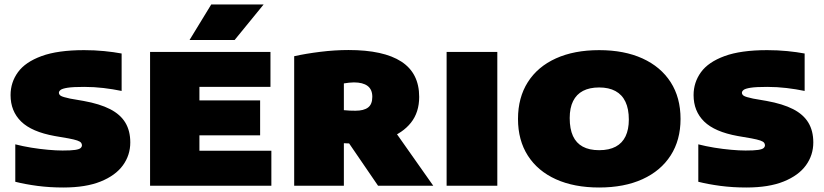

<svg xmlns="http://www.w3.org/2000/svg" viewBox="-20 -826 3664 854"><path d="M261.5 8Q201 8 146.2 0.8Q91.5 -6.5 48 -17.5V-184Q81 -175.5 119.2 -169.2Q157.5 -163 193.8 -159.8Q230 -156.5 258 -156.5Q295.5 -156.5 314 -159.2Q332.5 -162 338.5 -167.5Q344.5 -173 344.5 -180Q344.5 -186 340.5 -191.2Q336.5 -196.5 323.8 -201Q311 -205.5 284.5 -210.5L223.5 -221Q121 -239.5 74 -285.5Q27 -331.5 27 -403Q27 -459.5 59.8 -504.8Q92.5 -550 164.8 -576.5Q237 -603 354.5 -603Q400 -603 443.2 -598.8Q486.5 -594.5 521 -588V-421.5Q482.5 -429.5 440.5 -434.5Q398.5 -439.5 354.5 -439.5Q305 -439.5 281 -435.8Q257 -432 249.5 -426Q242 -420 242 -413.5Q242 -405.5 250.2 -400Q258.5 -394.5 291.5 -387.5L352 -377Q424 -364 469.8 -340.5Q515.5 -317 537.5 -280.5Q559.5 -244 559.5 -192.5Q559.5 -136 526.8 -90.8Q494 -45.5 428 -18.8Q362 8 261.5 8Z M647.5 0V-595H1183V-439.5H867V-155.5H1187V0ZM766.5 -224V-379.5H1137V-224ZM823 -648 919.5 -806H1152.5L1023.5 -648Z M1288.5 0V-576Q1340 -587.5 1404.8 -595.5Q1469.5 -603.5 1530 -603.5Q1686 -603.5 1765.2 -552Q1844.5 -500.5 1844.5 -395Q1844.5 -326.5 1807.8 -280.2Q1771 -234 1705.8 -210.8Q1640.5 -187.5 1555.5 -187.5Q1545 -187.5 1533 -188Q1521 -188.5 1509.5 -189V0ZM1661.5 0 1476.5 -270.5H1716.5L1907 0ZM1561 -333.5Q1598 -333.5 1617 -347.8Q1636 -362 1636 -395.5Q1636 -428 1615 -443.8Q1594 -459.5 1554 -459.5Q1545.5 -459.5 1532.5 -458.2Q1519.5 -457 1509.5 -455V-336Q1524 -334.5 1535.5 -334Q1547 -333.5 1561 -333.5Z M1966.5 0V-595H2192V0Z M2645 8Q2534 8 2453 -28.5Q2372 -65 2328 -133.5Q2284 -202 2284 -297Q2284 -392 2327.8 -460.8Q2371.5 -529.5 2452.5 -566.2Q2533.5 -603 2645 -603Q2756.5 -603 2837.8 -566Q2919 -529 2963 -460.5Q3007 -392 3007 -297Q3007 -203 2963 -134.5Q2919 -66 2837.8 -29Q2756.5 8 2645 8ZM2645 -158Q2689.5 -158 2718.8 -173.8Q2748 -189.5 2762.5 -220Q2777 -250.5 2777 -294Q2777 -341.5 2762 -373.2Q2747 -405 2717.5 -421Q2688 -437 2645 -437Q2602.5 -437 2573.2 -421.8Q2544 -406.5 2529 -376.2Q2514 -346 2514 -301Q2514 -252.5 2528.5 -221Q2543 -189.5 2572 -173.8Q2601 -158 2645 -158Z M3299.5 8Q3239 8 3184.2 0.8Q3129.5 -6.5 3086 -17.5V-184Q3119 -175.5 3157.2 -169.2Q3195.5 -163 3231.8 -159.8Q3268 -156.5 3296 -156.5Q3333.5 -156.5 3352 -159.2Q3370.5 -162 3376.5 -167.5Q3382.5 -173 3382.5 -180Q3382.5 -186 3378.5 -191.2Q3374.5 -196.5 3361.8 -201Q3349 -205.5 3322.5 -210.5L3261.5 -221Q3159 -239.5 3112 -285.5Q3065 -331.5 3065 -403Q3065 -459.5 3097.8 -504.8Q3130.5 -550 3202.8 -576.5Q3275 -603 3392.5 -603Q3438 -603 3481.2 -598.8Q3524.5 -594.5 3559 -588V-421.5Q3520.5 -429.5 3478.5 -434.5Q3436.5 -439.5 3392.5 -439.5Q3343 -439.5 3319 -435.8Q3295 -432 3287.5 -426Q3280 -420 3280 -413.5Q3280 -405.5 3288.2 -400Q3296.5 -394.5 3329.5 -387.5L3390 -377Q3462 -364 3507.8 -340.5Q3553.5 -317 3575.5 -280.5Q3597.5 -244 3597.5 -192.5Q3597.5 -136 3564.8 -90.8Q3532 -45.5 3466 -18.8Q3400 8 3299.5 8Z"/></svg>

Font: Encode Sans SC SemiExpanded Black
Style: Regular
Weight: 900
Width: 6
Designer: Multiple Designers
Foundry: Impallari Type
Version: Version 3.002